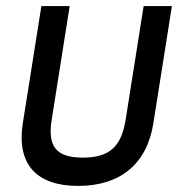

<svg xmlns="http://www.w3.org/2000/svg" viewBox="-20 -600 585 631"><path d="M55 -195C34 -61 99 11 237 11C375 11 463 -61 484 -195L545 -580H452L393 -207C379 -119 341 -82 252 -82C163 -82 136 -120 150 -207L209 -580H116Z"/></svg>

Font: Charger Sport
Style: BdObl
Weight: 700
Designer: Jasper
Foundry: Cannot Into Space Fonts
Version: Version 1.1